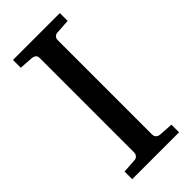

<svg xmlns="http://www.w3.org/2000/svg" viewBox="-217 -718 764 764"><g transform="rotate(-45 165.0 -335.5)"><path d="M33.2 0V-43L92.8 -46.9Q101.1 -47.4 106.2 -52.2Q111.3 -57.1 112.5 -61.3Q113.8 -65.4 113.8 -68.8V-602.1Q113.8 -612.8 106.9 -617.7Q100.1 -622.6 92.8 -623L33.2 -627V-670.9H296.9V-627L235.8 -623Q227.1 -622.6 221.9 -617.4Q216.8 -612.3 215.8 -608.6Q214.8 -605 214.8 -602.1V-68.8Q214.8 -65.4 216.1 -61.3Q217.3 -57.1 222.4 -52.5Q227.5 -47.9 235.8 -46.9L296.9 -43V0Z"/></g></svg>

Font: TAML ThiruValluvar
Style: Regular
Weight: 400
Version: Version 0.271; dev 7ad24fM